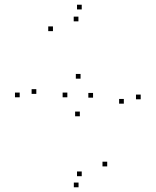

<svg xmlns="http://www.w3.org/2000/svg" viewBox="-20 -772 660 814"><path d="M434.5 -66.5V-86.5H414.5V-66.5ZM505 -332.5V-352.5H485V-332.5ZM312.5 -681.5V-701.5H292.5V-681.5ZM204.5 -640V-660H184.5V-640ZM134 -374V-394H114V-374ZM326.5 -25V-45H306.5V-25ZM265.5 -359.5V-379.5H245.5V-359.5ZM321.5 -438.5V-458.5H301.5V-438.5ZM374.5 -358V-378H354.5V-358ZM318.5 -279V-299H298.5V-279ZM63.5 -359.5V-379.5H43.5V-359.5ZM326.5 -732V-752H306.5V-732ZM576.5 -351V-371H556.5V-351ZM313 22V2H293V22Z"/></svg>

Font: Monaspace Argon Dots Var
Style: Regular
Weight: 400
Designer: Riley Cran and the Lettermatic Team
Version: Version 1.100 (Monaspace Argon Dots)